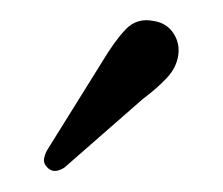

<svg xmlns="http://www.w3.org/2000/svg" viewBox="-20 -636 217 187"><path d="M79 -575Q91.5 -596 102.5 -607.5Q113.5 -619 130 -615.5Q142.5 -613.5 149 -603.5Q155.5 -593.5 153.5 -581.5Q151.5 -569.5 142.2 -559.8Q133 -550 119 -539.5L43 -473Q32.5 -466 26 -473Q22 -477 23 -482Q24 -487 27 -491.5Z"/></svg>

Font: Fraunces 144pt S100 Light
Style: Regular
Weight: 300
Version: Version 1.000; ttfautohint (v1.8.3)